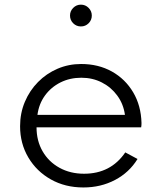

<svg xmlns="http://www.w3.org/2000/svg" viewBox="-20 -810 708 846"><path d="M347.5 16Q424 16 486.8 -17Q549.5 -50 586 -109.5L532 -138.5Q468 -44.5 350.5 -44.5Q289.5 -44.5 242 -70.8Q194.5 -97 167.8 -143.2Q141 -189.5 141 -249H602Q603 -254.5 603.2 -258.5Q603.5 -262.5 603.5 -268Q601.5 -344.5 566.8 -403.2Q532 -462 472.8 -495Q413.5 -528 337.5 -528Q282 -528 233.2 -507Q184.5 -486 147.5 -448.5Q110.5 -411 89.5 -361.2Q68.5 -311.5 68.5 -254Q68.5 -177.5 104.8 -116.2Q141 -55 204 -19.5Q267 16 347.5 16ZM145 -304Q151.5 -352.5 178.2 -389.2Q205 -426 246.5 -446.8Q288 -467.5 338.5 -467.5Q388 -467.5 429 -446.5Q470 -425.5 497 -388.5Q524 -351.5 530.5 -304ZM336.5 -693.5Q356.5 -693.5 370.5 -707.5Q384.5 -721.5 384.5 -741.5Q384.5 -761 370.5 -775.2Q356.5 -789.5 336.5 -789.5Q316.5 -789.5 302.5 -775.2Q288.5 -761 288.5 -741.5Q288.5 -721.5 302.5 -707.5Q316.5 -693.5 336.5 -693.5Z"/></svg>

Font: Spartan
Style: Regular
Weight: 400
Designer: Matt Bailey, Mirko Velimirovic
Foundry: Matt Bailey
Version: Version 1.003; ttfautohint (v1.8.3)